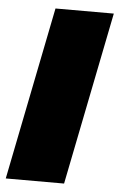

<svg xmlns="http://www.w3.org/2000/svg" viewBox="-51 -737 481 774"><g transform="rotate(5 189.0 -350.0)"><path d="M2 0 142 -700H378L238 0Z"/></g></svg>

Font: Montserrat Black
Style: Italic
Weight: 900
Italic angle: -11.3°
Designer: Julieta Ulanovsky
Foundry: Julieta Ulanovsky
Version: Version 9.000; ttfautohint (v1.8.4.7-5d5b)